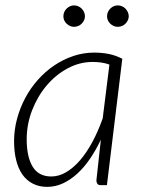

<svg xmlns="http://www.w3.org/2000/svg" viewBox="-20 -704 538 730"><path d="M396 -458.5Q381 -464 365 -466.2Q349 -468.5 332.5 -468.5Q282.5 -468.5 237 -444Q191.5 -419.5 157 -378.5Q122.5 -337.5 102 -284.5Q81.5 -231.5 81.5 -174.5Q81.5 -107.5 104.2 -70.2Q127 -33 175 -33Q203.5 -33 231 -49Q258.5 -65 283.8 -94Q309 -123 331 -163.8Q353 -204.5 370.5 -254ZM363.5 -173Q344.5 -133 321.8 -99.8Q299 -66.5 273 -43Q247 -19.5 218.5 -6.5Q190 6.5 159.5 6.5Q128.5 6.5 104.8 -5.8Q81 -18 65.2 -40.5Q49.5 -63 41.5 -95Q33.5 -127 33.5 -167Q33.5 -210.5 44.8 -252.2Q56 -294 76 -331.5Q96 -369 124 -400.5Q152 -432 186 -455Q220 -478 258.5 -491Q297 -504 338 -504Q367.5 -504 393.8 -498.8Q420 -493.5 445 -480.5L386.5 0H363.5Q353.5 0 350 -5.5Q346.5 -11 346.5 -18ZM303 -642Q303 -634 299.5 -626.8Q296 -619.5 290.5 -614Q285 -608.5 277.2 -605.2Q269.5 -602 261.5 -602Q253.5 -602 246.2 -605.2Q239 -608.5 233.2 -614Q227.5 -619.5 224.2 -626.8Q221 -634 221 -642Q221 -650.5 224.2 -658Q227.5 -665.5 233.2 -671.2Q239 -677 246.2 -680.2Q253.5 -683.5 261.5 -683.5Q269.5 -683.5 277.2 -680.2Q285 -677 290.5 -671.2Q296 -665.5 299.5 -658Q303 -650.5 303 -642ZM469.5 -642Q469.5 -634 466 -626.8Q462.5 -619.5 457 -614Q451.5 -608.5 443.8 -605.2Q436 -602 428 -602Q419.5 -602 412.2 -605.2Q405 -608.5 399.2 -614Q393.5 -619.5 390.2 -626.8Q387 -634 387 -642Q387 -650.5 390.2 -658Q393.5 -665.5 399.2 -671.2Q405 -677 412.2 -680.2Q419.5 -683.5 428 -683.5Q436 -683.5 443.8 -680.2Q451.5 -677 457 -671.2Q462.5 -665.5 466 -658Q469.5 -650.5 469.5 -642Z"/></svg>

Font: Lato 2
Style: Italic
Weight: 300
Italic angle: -7°
Designer: Lukasz Dziedzic with Adam Twardoch and Botio Nikoltchev
Foundry: tyPoland Lukasz Dziedzic
Version: Version 2.015; 2015-08-06; http://www.latofonts.com/